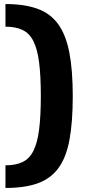

<svg xmlns="http://www.w3.org/2000/svg" viewBox="-20 -825 426 950"><path d="M7 -805Q100 -805 164.5 -782Q229 -759 267.5 -706Q306 -653 323 -565.5Q340 -478 340 -350Q340 -222 324 -134.5Q308 -47 270 5.5Q232 58 168 81.5Q104 105 7 105V-7Q58 -7 92 -23.5Q126 -40 145.5 -79Q165 -118 173.5 -184Q182 -250 182 -350Q182 -450 173.5 -516Q165 -582 145.5 -621Q126 -660 92 -676.5Q58 -693 7 -693Z"/></svg>

Font: Pathway Extreme
Style: Bold
Weight: 700
Designer: Eduardo Rodriguez Tunni
Foundry: Eduardo Rodriguez Tunni
Version: Version 1.001;gftools[0.9.26]